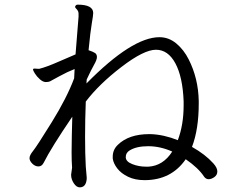

<svg xmlns="http://www.w3.org/2000/svg" viewBox="-20 -769 1040 826"><path d="M352 -410Q352 -415 352.5 -419Q353 -423 353 -427Q373 -470 385 -491Q397 -512 397 -523.5Q397 -535 389.5 -540.5Q382 -546 361 -553Q369 -635 375 -669Q381 -703 381 -713Q381 -749 314 -749Q306 -749 303 -740Q303 -736 307.5 -732Q312 -728 315.5 -721.5Q319 -715 318 -697.5Q317 -680 313 -635.5Q309 -591 305 -535Q285 -527 233 -504Q181 -481 149 -473H144L129 -474Q122 -474 122 -470Q122 -466 130 -453Q138 -440 151.5 -428Q165 -416 177 -416Q189 -416 195 -419Q201 -422 235.5 -441Q270 -460 301 -472L299 -432Q267 -347 202.5 -243Q138 -139 122.5 -120Q107 -101 107 -89Q107 -77 119 -65Q131 -53 145.5 -53Q160 -53 168 -69Q200 -133 291 -267Q290 -226 289 -188Q288 -150 288 -113.5Q288 -77 290 -49V-47L286 -18V-16Q286 2 297.5 19.5Q309 37 323 37Q350 37 353 1V-6L349 -53Q346 -106 346 -180Q346 -254 349 -332Q406 -407 502.5 -481Q599 -555 651 -555Q703 -555 734.5 -496.5Q766 -438 770 -333V-316Q770 -232 745 -166Q685 -190 628 -192H622Q534 -192 487 -146Q465 -125 465 -95V-87Q468 -66 484.5 -44.5Q501 -23 531 -8.5Q561 6 602 6Q717 6 779 -84Q834 -46 858 -9Q866 2 877.5 2Q889 2 902 -7Q915 -16 915 -31.5Q915 -47 898 -66Q863 -105 806 -137Q835 -213 835 -324V-335Q833 -432 792 -513Q771 -555 738.5 -582Q706 -609 666 -609Q548 -609 352 -410ZM721 -117Q682 -56 619 -52H608Q577 -52 549 -63Q521 -74 521 -93Q521 -112 538 -122Q567 -140 618 -140Q669 -140 721 -117Z"/></svg>

Font: LXGW WenKai TC
Style: Regular
Weight: 400
Designer: LXGW / Fontworks Inc.
Foundry: LXGW / Fontworks Inc.
Version: Version 1.330